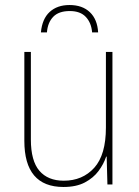

<svg xmlns="http://www.w3.org/2000/svg" viewBox="-20 -735 553 765"><path d="M428 -528V0H408L405 -111H403Q393 -81 372.5 -53.5Q352 -26 318 -8Q284 10 233 10Q77 10 77 -174V-528H103V-179Q103 -94 137 -54.5Q171 -15 234 -15Q309 -15 355.5 -66.5Q402 -118 402 -227V-528ZM257 -715Q308 -715 338 -686.5Q368 -658 371 -606H347Q344 -644 322 -667.5Q300 -691 258 -691Q214 -691 192 -668Q170 -645 167 -606H143Q148 -660 178 -687.5Q208 -715 257 -715Z"/></svg>

Font: Noto Sans SemiCondensed Thin
Style: Regular
Weight: 100
Width: 4
Designer: Monotype Design Team
Foundry: Monotype Imaging Inc.
Version: Version 2.013; ttfautohint (v1.8.4.7-5d5b)